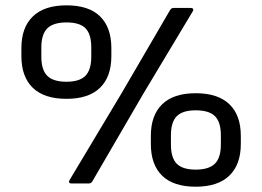

<svg xmlns="http://www.w3.org/2000/svg" viewBox="-20 -687 982 719"><path d="M229 -316.9Q145.5 -316.9 102.8 -358.2Q60.1 -399.4 60.1 -477.1V-506.8Q60.1 -584 103 -625.5Q146 -667 229 -667Q312.5 -667 354.7 -625.7Q397 -584.5 397 -506.8V-477.1Q397 -399.4 354.5 -358.2Q312 -316.9 229 -316.9ZM247.1 0Q241.2 0 239.3 -3.4Q237.3 -6.8 240.2 -12.2L437 -340.8L617.2 -649.9Q622.6 -657.2 628.9 -657.2H694.8Q700.7 -657.2 702.9 -653.8Q705.1 -650.4 702.1 -645L516.1 -335L325.2 -6.8Q320.3 0 313 0ZM229 -380.9Q277.8 -380.9 299.8 -403.1Q321.8 -425.3 321.8 -475.1V-508.8Q321.8 -559.6 300 -581.3Q278.3 -603 229 -603Q179.7 -603 157.2 -580.8Q134.8 -558.6 134.8 -508.8V-475.1Q134.8 -425.3 157 -403.1Q179.2 -380.9 229 -380.9ZM712.9 12.2Q629.4 12.2 587.2 -29.1Q544.9 -70.3 544.9 -147.9V-178.2Q544.9 -255.4 587.4 -296.6Q629.9 -337.9 712.9 -337.9Q796.4 -337.9 839.1 -296.6Q881.8 -255.4 881.8 -178.2V-147.9Q881.8 -70.8 838.9 -29.3Q795.9 12.2 712.9 12.2ZM712.9 -51.8Q762.2 -51.8 784.7 -74Q807.1 -96.2 807.1 -146V-180.2Q807.1 -230 784.9 -252Q762.7 -273.9 712.9 -273.9Q664.1 -273.9 642.1 -252Q620.1 -230 620.1 -180.2V-146Q620.1 -95.7 642.1 -73.7Q664.1 -51.8 712.9 -51.8Z"/></svg>

Font: Sofia Sans
Style: Regular
Weight: 400
Designer: Botio Nikoltchev, Ani Petrova
Foundry: lettersoup
Version: Version 4.100